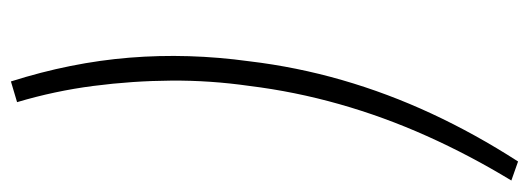

<svg xmlns="http://www.w3.org/2000/svg" viewBox="-352 -434 946 343"><g transform="rotate(-90 120.5 -263.0)"><path d="M3 190 -31 178Q14 104 48.5 27Q83 -50 105.5 -129.5Q128 -209 138 -290Q148 -360 147.5 -429.5Q147 -499 138 -568.5Q129 -638 109 -705L146 -716Q180 -609 188.5 -504Q197 -399 182 -290Q172 -206 148.5 -124.5Q125 -43 88.5 35.5Q52 114 3 190Z"/></g></svg>

Font: Nunito Sans 10pt SemiCondensed ExtraLight
Style: Italic
Weight: 250
Width: 4
Italic angle: -9°
Designer: Vernon Adams
Foundry: Vernon Adams
Version: Version 3.101;gftools[0.9.27]